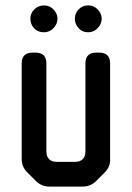

<svg xmlns="http://www.w3.org/2000/svg" viewBox="-20 -679 486 708"><path d="M113 -11Q133 9 162 9H285Q314 9 334 -11L366 -43Q388 -65 386 -93V-445Q386 -485 346 -485H335Q295 -485 295 -445V-122Q295 -82 255 -82H191Q151 -82 151 -122V-445Q151 -485 111 -485H100Q60 -485 60 -445V-93Q60 -64 80 -44ZM142 -560Q163 -560 177.5 -575.5Q192 -591 192 -610Q192 -628 178 -643.5Q164 -659 142 -659Q121 -659 106.5 -644.5Q92 -630 92 -610Q92 -590 105.5 -575Q119 -560 142 -560ZM305 -560Q326 -560 340.5 -575.5Q355 -591 355 -610Q355 -628 341 -643.5Q327 -659 305 -659Q284 -659 270 -644.5Q256 -630 256 -610Q256 -591 269.5 -575.5Q283 -560 305 -560Z"/></svg>

Font: WD-XL Lubrifont TC
Style: Regular
Weight: 400
Designer: [WD-XL Lubrifont] Copyright 2020-2022 (c) NightFurySL2001, Skr-ZERO; [ZCOOL QingKe HuangYou] Copyright 2018-2022 (c) The
Version: Version 2.001;hotconv 1.1.1;makeotfexe 2.6.0